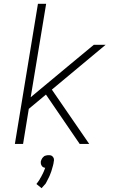

<svg xmlns="http://www.w3.org/2000/svg" viewBox="-20 -755 640 1007"><path d="M398 0 221 -259 131 -184 101 0H58L179 -735H222L141 -245L332 -404L472 -520H534L252 -285L448 0ZM198 232 171 210Q173 207 175.5 204Q178 201 180 198L188 186Q189 183 191 180Q193 177 194.5 174.5Q196 172 197.5 169Q199 166 200.5 163Q202 160 204 156.5Q206 153 207 150Q208 147 210 143.5Q212 140 212 138L213 136L217 125Q214 125 211.5 124Q209 123 207 122Q205 121 203 119.5Q201 118 199.5 115.5Q198 113 197 111Q196 109 195 106.5Q194 104 194 100.5Q194 97 194 96V92Q195 89 196 86Q197 83 198.5 80Q200 77 202 74Q204 71 206.5 69Q209 67 211 65Q213 63 216.5 62Q220 61 224 60Q228 59 230 59H234Q237 59 240 59Q243 59 246.5 60Q250 61 252 62.5Q254 64 256 66Q258 68 259.5 70.5Q261 73 262 75.5Q263 78 263 82Q263 86 263 87L262 92Q262 97 260.5 102.5Q259 108 258 113Q257 118 255 123.5Q253 129 252 134Q251 139 249 144Q247 149 245 154.5Q243 160 241 165Q239 170 236.5 175Q234 180 231 185.5Q228 191 226 195.5Q224 200 220.5 206Q217 212 214 214Z"/></svg>

Font: Iosevka Aile Extralight
Style: Italic
Weight: 200
Italic angle: -9°
Designer: Belleve Invis
Foundry: Belleve Invis
Version: Version 31.1.0; ttfautohint (v1.8.4)